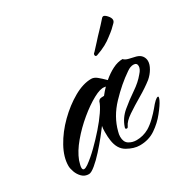

<svg xmlns="http://www.w3.org/2000/svg" viewBox="-109 -535 649 653"><g transform="rotate(-30 215.0 -208.5)"><path d="M263 13Q240 13 214.5 -1.5Q189 -16 184 -53Q183 -58 182.5 -67Q182 -76 182 -86Q182 -101 184 -109Q176 -98 160 -78Q144 -58 125.5 -37.5Q107 -17 90 -3Q73 11 64 11Q48 11 37.5 0.5Q27 -10 22 -24Q17 -38 17 -48Q17 -82 38 -120Q59 -158 92.5 -191Q126 -224 163 -245Q200 -266 232 -266Q243 -266 254 -257Q265 -248 278 -235L279 -234Q299 -251 319 -261Q339 -271 358 -271Q364 -264 377.5 -261Q391 -258 403 -255Q417 -251 423.5 -242Q430 -233 430 -222Q430 -209 421 -193.5Q412 -178 398 -166Q375 -148 345 -130.5Q315 -113 290.5 -96.5Q266 -80 259 -64Q257 -59 253 -59Q246 -59 249 -67Q259 -97 284 -118Q309 -139 336.5 -157.5Q364 -176 381 -197Q394 -211 394 -223Q394 -236 380 -236Q368 -236 354 -226Q314 -199 274.5 -157.5Q235 -116 222 -65Q219 -55 219 -46Q219 -25 232 -16.5Q245 -8 262 -8Q288 -8 311 -21Q326 -30 341 -44.5Q356 -59 366 -71Q389 -100 398 -100Q403 -100 396.5 -86Q390 -72 370 -47Q351 -23 324.5 -5Q298 13 263 13ZM58 -12Q64 -12 74 -19Q95 -34 118 -56.5Q141 -79 162.5 -103.5Q184 -128 199 -150Q214 -172 218 -186Q221 -191 225 -192.5Q229 -194 241 -194Q252 -208 262 -218Q261 -219 257 -219Q242 -222 213.5 -206.5Q185 -191 153 -164.5Q121 -138 95 -107Q69 -76 58 -47Q56 -40 54 -33Q52 -26 52 -21Q52 -12 58 -12ZM289 -325H287Q282 -325 282 -331Q282 -336 287 -339Q295 -347 310.5 -364.5Q326 -382 336 -392Q341 -397 351.5 -408.5Q362 -420 369 -428Q373 -430 373 -430Q379 -431 388 -421Q397 -411 397 -403Q397 -397 392 -392Q382 -382 376 -376.5Q370 -371 354 -359Q343 -350 327.5 -341.5Q312 -333 289 -325Z"/></g></svg>

Font: The Nautigal
Style: Bold
Weight: 700
Designer: Robert E. Leuschke
Foundry: Robert E. Leuschke
Version: Version 1.100; ttfautohint (v1.8.3)